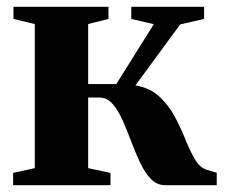

<svg xmlns="http://www.w3.org/2000/svg" viewBox="-20 -543 660 563"><path d="M18.5 0V-36L82 -50V-472.5L19.5 -487.5V-523H298V-487.5L238.5 -472.5V-296.5H321L431 -472L365 -487.5V-523H578.5V-487.5L508.5 -471.5L377 -292.5Q419 -285.5 446.2 -260.8Q473.5 -236 491.5 -202.8Q509.5 -169.5 523 -135.8Q536.5 -102 550.8 -77.2Q565 -52.5 585 -45.5L615.5 -36.5V0H465Q440 0 422.2 -18.5Q404.5 -37 390.8 -66.2Q377 -95.5 364.8 -128.2Q352.5 -161 339.5 -190.2Q326.5 -219.5 310.2 -238.2Q294 -257 271.5 -257H238.5V-50L304 -36V0Z"/></svg>

Font: Merriweather 96pt ExtraBold
Style: Regular
Weight: 800
Version: Version 2.100